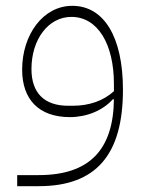

<svg xmlns="http://www.w3.org/2000/svg" viewBox="-20 -399 487 659"><path d="M39 240H113C310 240 402 132 402 -91C402 -272 337 -379 228 -379C128 -379 56 -280 56 -160C56 -57 114 3 220 3C278 3 333 -20 367 -58H371C369 115 287 202 113 202H39ZM230 -36H214C132 -36 88 -80 88 -162C88 -264 146 -341 225 -341C316 -341 371 -247 371 -111V-86C335 -53 286 -36 230 -36Z"/></svg>

Font: IBM Plex Arabic ExtraLight
Style: Regular
Weight: 200
Designer: Mike Abbink, Paul van der Laan, Pieter van Rosmalen, Wael Morcos, Khajak Apelian
Foundry: Bold Monday
Version: Version 1.0